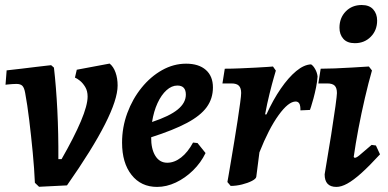

<svg xmlns="http://www.w3.org/2000/svg" viewBox="-20 -723 1526 755"><path d="M133.6 11.5 117.2 -4.2Q114.9 -58.9 108.7 -123.6Q102.5 -188.4 95 -250.2Q87.5 -312 79 -357.5Q75.4 -377.8 68.1 -385.4Q60.7 -393 44.7 -393Q39.3 -393 28.8 -392.4Q18.2 -391.9 10 -390.8Q1.7 -389.8 1.7 -389.8L6.1 -446.3Q33.2 -449.3 63.4 -452.8Q93.6 -456.4 120.2 -459.7Q146.7 -463 163.9 -464.8Q181.1 -466.7 181.1 -466.7L192.1 -457.1Q200.9 -380.9 205.5 -289.2Q210.1 -197.5 209.5 -97.2H222.1Q271.8 -184 298.2 -246.5Q324.5 -309 324.5 -343.3Q324.5 -365.3 315.2 -380.8Q305.9 -396.3 294.2 -405.7Q282.4 -415.1 274.7 -417.8L281.9 -448.8L411.1 -473Q426.3 -460.8 434.4 -437.8Q442.5 -414.8 442.5 -386.6Q442.5 -332.4 393 -234.7Q343.6 -137 243.4 6Z M817.3 -379.2Q817.3 -335.4 792.9 -301.7Q768.4 -268 715.3 -239.7Q662.2 -211.3 574.4 -183.2Q574 -137.3 590.8 -110.2Q607.6 -83.1 637.6 -83.1Q665.8 -83.1 692.2 -103.7Q718.6 -124.3 739.1 -162.4L756.7 -160.5L788.3 -121.2Q770.2 -83.5 739.2 -53Q708.1 -22.6 671.4 -5.3Q634.7 12 597.6 12Q534.6 12 497.3 -35.2Q460 -82.4 460 -162Q460 -222.7 480.6 -278.4Q501.2 -334.2 536.7 -378Q572.1 -421.8 617.3 -447.2Q662.6 -472.6 711.8 -472.6Q761.5 -472.6 789.4 -448.1Q817.3 -423.5 817.3 -379.2ZM677.5 -386.6Q655.1 -386.6 634.8 -368.3Q614.5 -350 599.5 -317.7Q584.6 -285.4 577.9 -243.3Q646.9 -266.2 678.8 -292.4Q710.8 -318.5 710.8 -351Q710.8 -386.6 677.5 -386.6Z M874.2 -7.2Q874.2 -7.2 878.2 -29.8Q882.2 -52.4 888.2 -88.8Q894.2 -125.3 901.3 -167.2Q908.3 -209.2 914.3 -248.8Q920.3 -288.5 924.3 -317.9Q928.3 -347.2 928.3 -357.2Q928.3 -376.7 919.5 -385.8Q910.7 -394.9 889.8 -394.9H854.7L863.9 -452.8Q891.5 -452.8 923.9 -454.2Q956.4 -455.7 985.9 -457.1Q1015.5 -458.6 1034.4 -460Q1053.4 -461.5 1053.4 -461.5L1064.7 -445.4Q1064.7 -445.4 1057.2 -419.6Q1049.7 -393.8 1039.9 -354.4Q1030.1 -315 1022.4 -273.1L1027.7 -273Q1054 -330.9 1084.2 -374.6Q1114.4 -418.4 1144.9 -443.6Q1175.4 -468.8 1203.2 -469.9Q1211.8 -464.8 1219.4 -451.1Q1227 -437.5 1228.8 -422.5Q1227.5 -402.2 1222.8 -379.2Q1218.1 -356.2 1212.7 -336.1Q1207.3 -315.9 1203.1 -303.3Q1198.8 -290.7 1198.8 -290.7L1161.3 -289Q1161.7 -308 1156.9 -315.9Q1152 -323.8 1142.6 -323.8Q1114.2 -323.8 1075.6 -270.3Q1036.9 -216.9 1000.1 -123.8L987.8 -28Q986.9 -20 970.6 -11.6Q954.3 -3.2 931.4 2.5Q908.6 8.1 887.1 8.1Z M1374.4 -102.3Q1381 -102.3 1392.1 -111.3Q1403.2 -120.3 1441.2 -153.2L1458.2 -150.9L1474.3 -116.1Q1432.1 -70.2 1400.6 -41.9Q1369 -13.7 1345.5 -0.9Q1322 12 1302.8 12Q1256.6 12 1256.6 -37.4Q1271.6 -125.3 1282.4 -193.9Q1293.2 -262.5 1299.1 -305.4Q1304.9 -348.3 1304.9 -357Q1304.9 -377.3 1296.1 -386.1Q1287.2 -394.9 1266.9 -394.9H1231.8L1241 -452.8Q1263.8 -452.8 1296.2 -454Q1328.6 -455.2 1364 -457.4Q1399.4 -459.6 1430.5 -461.5L1442.7 -445.9Q1428.9 -397.8 1414.9 -337.6Q1400.9 -277.4 1389.4 -216.9Q1378 -156.5 1370.9 -105.9ZM1375.4 -553.2Q1345.2 -553.2 1330.1 -570.4Q1314.9 -587.5 1314.9 -614Q1314.9 -652.6 1339.5 -678Q1364.1 -703.3 1402.4 -703.3Q1432.5 -703.3 1447.7 -685.9Q1463 -668.6 1463 -642.1Q1463 -603.9 1438.1 -578.6Q1413.2 -553.2 1375.4 -553.2Z"/></svg>

Font: Alegreya
Style: Italic
Weight: 400
Italic angle: -7°
Designer: Juan Pablo del Peral
Foundry: Huerta Tipografica
Version: Version 2.009